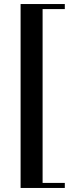

<svg xmlns="http://www.w3.org/2000/svg" viewBox="-20 -808 358 951"><path d="M82 123V-788H301V-763H191V98H301V123Z"/></svg>

Font: Libre Bodoni
Style: Regular
Weight: 400
Designer: Pablo Impallari, Rodrigo Fuenzalida
Foundry: Pablo Impallari, Rodrigo Fuenzalida
Version: Version 1.001